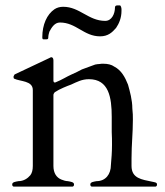

<svg xmlns="http://www.w3.org/2000/svg" viewBox="-20 -688 608 708"><path d="M25 -8C25 -3 27 -1 30 0H248C251 -1 253 -3 253 -8C253 -17 240 -18 230 -20C222 -20 214 -23 206 -26C189 -33 177 -49 177 -76V-339C178 -342 179 -345 182 -348C200 -360 228 -371 242 -376C264 -386 282 -396 308 -396C381 -396 392 -329 392 -257V-201C393 -184 393 -169 393 -154C393 -127 391 -102 389 -80C389 -45 369 -20 336 -20C326 -18 313 -17 313 -8C313 -3 315 -1 318 0H554C557 -1 559 -3 559 -8C559 -16 549 -16 541 -18C503 -26 465 -30 465 -76V-104C465 -156 470 -196 470 -247C470 -259 470 -272 468 -288C468 -319 459 -351 452 -376C441 -404 427 -429 402 -442C391 -450 377 -453 361 -453C356 -453 352 -453 347 -452C342 -452 337 -451 331 -450C314 -444 302 -439 282 -432C272 -426 258 -420 243 -413C227 -406 207 -393 184 -384H181C179 -384 178 -386 177 -389V-465C177 -473 174 -477 169 -477C168 -477 167 -477 166 -476L162 -474L37 -415C34 -414 32 -412 32 -410C30 -408 30 -406 30 -405C30 -402 30 -400 32 -398C55 -387 101 -391 101 -356V-76C101 -61 98 -50 92 -42C82 -30 67 -20 48 -20C38 -18 25 -17 25 -8ZM213 -663C201 -663 190 -660 181 -654C153 -635 136 -597 136 -551C136 -546 137 -543 140 -543H151C155 -543 158 -544 158 -549C158 -557 160 -564 162 -571C170 -586 181 -605 201 -605C261 -605 289 -554 349 -554C379 -554 394 -569 408 -585C419 -601 428 -622 428 -648V-654C428 -658 426 -668 422 -668H412C408 -668 404 -666 404 -661C404 -637 392 -611 368 -611C306 -611 274 -663 213 -663Z"/></svg>

Font: fbb
Style: Regular
Weight: 400
Designer: David J. Perry, Michael Sharpe
Version: Version 1.045